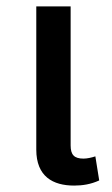

<svg xmlns="http://www.w3.org/2000/svg" viewBox="-20 -568 349 598"><path d="M211 10C237 10 263 6 289 -6L277 -81C265 -77 251 -74 240 -74C211 -74 200 -86 200 -115V-548H93V-102C93 -18 145 10 211 10Z"/></svg>

Font: Noto Sans Thai Medium
Style: Regular
Weight: 500
Designer: Monotype Design Team
Foundry: Monotype Imaging Inc.
Version: Version 1.901